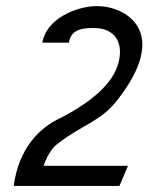

<svg xmlns="http://www.w3.org/2000/svg" viewBox="-20 -610 487 630"><path d="M25 0H372L400 -66H123C123 -66 139 -117 170 -139C250 -201 309 -211 363 -279C544 -508 390 -590 299 -590C227 -590 131 -546 119 -470H206C213 -516 254 -518 289 -518C346 -518 382 -483 372 -419C361 -349 298 -285 179 -223C108 -191 41 -121 25 0Z"/></svg>

Font: Charger Sport
Style: NrwObl
Weight: 400
Designer: Jasper
Foundry: Cannot Into Space Fonts
Version: Version 1.1